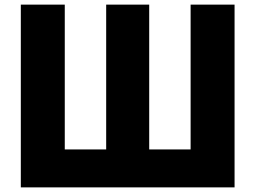

<svg xmlns="http://www.w3.org/2000/svg" viewBox="-20 -760 1104 830"><path d="M70 -740H260V-114H439V-740H625V-114H804V-740H994V50H70Z"/></svg>

Font: OA Gothic ExtraBold
Style: Regular
Weight: 800
Designer: Choi Chi-young, Lee Jaesang, Lee Juhyun, Han Dohee
Foundry: DDUNGSANG CORP.
Version: Version 1.000;Build 20210203